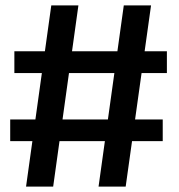

<svg xmlns="http://www.w3.org/2000/svg" viewBox="-20 -695 668 715"><path d="M347 0H448L542.5 -675H441ZM18 -169.5H586V-250H18ZM77 0H178L272 -675H171ZM33.5 -423H601.5V-504H33.5Z"/></svg>

Font: Anybody SemiCondensed SemiBold
Style: Regular
Weight: 600
Width: 4
Version: Version 1.113;gftools[0.9.25]